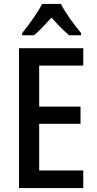

<svg xmlns="http://www.w3.org/2000/svg" viewBox="-20 -960 493 980"><path d="M291 -940H195C174 -898 129 -835 93 -791V-780H154C180 -802 211 -835 243 -870C274 -835 304 -804 333 -780H394V-791C358 -834 313 -895 291 -940ZM405 0V-90H180V-328H391V-416H180V-625H405V-714H77V0Z"/></svg>

Font: Noto Sans Myanmar UI Condensed Medium
Style: Regular
Weight: 500
Width: 3
Designer: Monotype Design Team
Foundry: Monotype Imaging Inc.
Version: Version 2.103